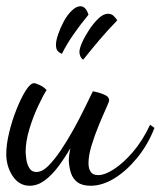

<svg xmlns="http://www.w3.org/2000/svg" viewBox="-20 -564 514 614"><path d="M75 30Q41 30 20.5 -1Q0 -32 0 -72Q0 -101 9 -139Q18 -177 32.5 -213.5Q47 -250 62 -274Q77 -298 89 -298Q94 -298 107 -292Q120 -286 129 -276Q118 -259 102 -225Q86 -191 74 -151.5Q62 -112 62 -79Q62 -72 64 -56Q66 -40 73.5 -27Q81 -14 96 -14Q115 -14 134.5 -33.5Q154 -53 174.5 -83.5Q195 -114 214.5 -149Q234 -184 250 -217Q266 -250 277 -272Q284 -271 296.5 -267.5Q309 -264 319 -258.5Q329 -253 329 -243Q329 -239 319 -217Q309 -195 296 -163.5Q283 -132 273 -99.5Q263 -67 263 -42Q263 -25 270 -14.5Q277 -4 294 -4Q315 -4 344.5 -23Q374 -42 405 -78Q436 -114 460 -165L474 -155Q453 -101 418.5 -59Q384 -17 345.5 6.5Q307 30 270 30Q243 30 228 19Q213 8 207 -10.5Q201 -29 200 -50Q200 -60 201.5 -70Q203 -80 205 -90Q187 -59 166.5 -31.5Q146 -4 123 13Q100 30 75 30ZM246 -373Q240 -377 237 -384Q234 -391 234 -398Q234 -409 243 -429Q252 -449 266 -470Q280 -491 295.5 -505.5Q311 -520 325 -520Q336 -520 343 -513.5Q350 -507 355 -499Q323 -466 296 -434Q269 -402 246 -373ZM178 -392Q170 -395 164.5 -401Q159 -407 159 -421Q159 -434 166 -454.5Q173 -475 184 -495.5Q195 -516 209.5 -530Q224 -544 237 -544Q245 -544 251.5 -538Q258 -532 263 -517Q235 -483 214 -452.5Q193 -422 178 -392Z"/></svg>

Font: Dancing Script Medium
Style: Regular
Weight: 500
Designer: Pablo Impallari
Foundry: Pablo Impallari
Version: Version 2.000